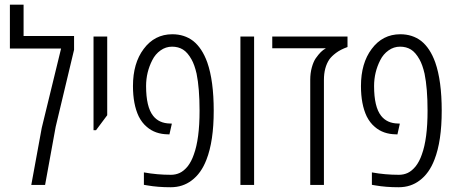

<svg xmlns="http://www.w3.org/2000/svg" viewBox="-20 -785 1939 815"><path d="M112.8 0 157.2 -242.2 239.3 -579.1H22V-765.1H80.1V-632.3H294.4V-573.7L216.3 -246.6L171.4 0Z M377 -232.4V-629.9H435.1V-295.9L387.7 -232.4Z M703.6 9.8Q649.9 9.8 605.5 2L590.8 -0.5V-53.2Q646.5 -43 705.6 -43Q725.6 -43 742.9 -51Q760.3 -59.1 776.4 -78.6Q792.5 -99.1 802.7 -128.9Q827.1 -195.3 827.1 -314.5Q827.1 -410.2 814.5 -472.2Q805.7 -510.3 793 -532.7Q776.4 -562.5 756.6 -574.7Q736.8 -586.9 710.4 -586.9Q683.6 -586.9 661.4 -571Q639.2 -555.2 626.5 -529.8Q600.1 -478.5 600.1 -419.9Q600.1 -331.1 629.9 -293.5Q654.8 -261.7 701.2 -260.7L709.5 -260.3L699.2 -214.4L693.4 -214.8Q638.7 -215.3 603 -246.6Q582.5 -263.7 568.8 -291Q544.4 -342.3 544.4 -419.9Q544.4 -516.6 589.8 -577.1Q636.2 -639.6 711.4 -639.6Q762.7 -639.6 799.8 -611.3Q837.9 -581.1 859.9 -520Q887.2 -441.9 887.2 -314.9Q887.2 -186 856.4 -107.4Q834 -48.8 793 -18.6Q774.9 -4.9 752.9 2.4Q731 9.8 703.6 9.8Z M1000.5 0V-629.9H1058.6V0Z M1296.9 0V-446.3Q1296.9 -474.6 1303.7 -499Q1310.5 -523.4 1320.3 -537.6Q1332.5 -554.7 1341.6 -563.7Q1350.6 -572.8 1363.3 -580.1H1135.7V-629.9H1455.1V-585.4Q1425.3 -574.7 1406.5 -560.5Q1387.7 -546.4 1377.9 -532.7Q1355 -498.5 1355 -445.8V0Z M1671.4 9.8Q1617.7 9.8 1573.2 2L1558.6 -0.5V-53.2Q1614.3 -43 1673.3 -43Q1693.4 -43 1710.7 -51Q1728 -59.1 1744.1 -78.6Q1760.3 -99.1 1770.5 -128.9Q1794.9 -195.3 1794.9 -314.5Q1794.9 -410.2 1782.2 -472.2Q1773.4 -510.3 1760.7 -532.7Q1744.1 -562.5 1724.4 -574.7Q1704.6 -586.9 1678.2 -586.9Q1651.4 -586.9 1629.2 -571Q1606.9 -555.2 1594.2 -529.8Q1567.9 -478.5 1567.9 -419.9Q1567.9 -331.1 1597.7 -293.5Q1622.6 -261.7 1668.9 -260.7L1677.2 -260.3L1667 -214.4L1661.1 -214.8Q1606.4 -215.3 1570.8 -246.6Q1550.3 -263.7 1536.6 -291Q1512.2 -342.3 1512.2 -419.9Q1512.2 -516.6 1557.6 -577.1Q1604 -639.6 1679.2 -639.6Q1730.5 -639.6 1767.6 -611.3Q1805.7 -581.1 1827.6 -520Q1855 -441.9 1855 -314.9Q1855 -186 1824.2 -107.4Q1801.8 -48.8 1760.7 -18.6Q1742.7 -4.9 1720.7 2.4Q1698.7 9.8 1671.4 9.8Z"/></svg>

Font: Open Sans Condensed Light
Style: Regular
Weight: 300
Width: 3
Designer: Monotype Design Team
Foundry: Monotype Imaging Inc.
Version: Version 3.003; ttfautohint (v1.8.4)